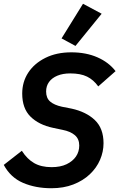

<svg xmlns="http://www.w3.org/2000/svg" viewBox="-20 -988 634 1020"><path d="M253 12Q169 12 102.5 -16.5Q36 -45 0 -112L96 -187Q124 -143 161.5 -121.5Q199 -100 254 -100Q301 -100 333.5 -115.5Q366 -131 383.5 -156.5Q401 -182 401 -215Q401 -250 377.5 -270Q354 -290 313 -298L261 -309Q186 -325 142 -368.5Q98 -412 98 -491Q98 -553 130 -602Q162 -651 221 -680.5Q280 -710 359 -710Q437 -710 497.5 -683.5Q558 -657 594 -610L502 -529Q477 -564 442.5 -581Q408 -598 353 -598Q314 -598 285 -586Q256 -574 240.5 -552.5Q225 -531 225 -502Q225 -467 246.5 -448.5Q268 -430 309 -421L360 -411Q438 -394 484 -350Q530 -306 530 -227Q530 -182 511.5 -139Q493 -96 457 -62Q421 -28 369.5 -8Q318 12 253 12ZM520 -915 381 -744 307 -784 421 -968Z"/></svg>

Font: IBM Plex Sans SemiBold
Style: Italic
Weight: 600
Italic angle: -11.31°
Designer: Mike Abbink, Paul van der Laan, Pieter van Rosmalen
Foundry: Bold Monday
Version: Version 3.201